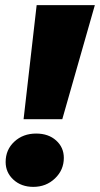

<svg xmlns="http://www.w3.org/2000/svg" viewBox="-20 -720 390 749"><path d="M123 -700H350L223 -255H72ZM2 -88Q2 -136 36 -167.5Q70 -199 121 -199Q169 -199 199 -172Q229 -145 229 -104Q229 -57 194.5 -24Q160 9 110 9Q63 9 32.5 -19Q2 -47 2 -88Z"/></svg>

Font: Montserrat Alternates ExtraBold
Style: Italic
Weight: 800
Italic angle: -11.3°
Designer: Julieta Ulanovsky
Foundry: Julieta Ulanovsky
Version: Version 7.200